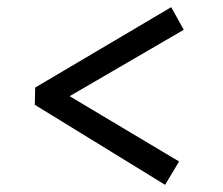

<svg xmlns="http://www.w3.org/2000/svg" viewBox="-20 -552 622 535"><path d="M440 -37 77 -260 78 -308 457 -532 492 -469 174 -284 479 -102Z"/></svg>

Font: Literata 12pt Medium
Style: Italic
Weight: 500
Italic angle: -2°
Designer: Latin by Veronika Burian and Jose Scaglione. Greek by Irene Vlachou. Cyrillic by Vera Evstafieva
Foundry: TypeTogether
Version: Version 3.002